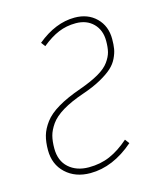

<svg xmlns="http://www.w3.org/2000/svg" viewBox="-88 -594 562 670"><g transform="rotate(-15 193.5 -259.5)"><path d="M243.2 -528.8Q291 -528.8 321 -499.3Q351.1 -469.7 351.1 -422.9Q351.1 -402.3 348.6 -387.5Q346.2 -372.6 337.6 -354.7Q329.1 -336.9 313.5 -322.8Q297.9 -308.6 270.8 -293.5Q243.7 -278.3 205.1 -265.1Q157.7 -249 127 -230.5Q96.2 -211.9 81.5 -190.9Q66.9 -169.9 62 -150.9Q57.1 -131.8 57.1 -106Q57.1 -61 85 -36.1Q112.8 -11.2 157.2 -11.2Q199.2 -11.2 233.6 -26.1Q268.1 -41 303.2 -71.8L314.9 -56.2Q238.8 9.8 157.2 9.8Q103 9.8 68.6 -22.2Q34.2 -54.2 34.2 -106Q34.2 -135.3 40.5 -157.7Q46.9 -180.2 64 -203.1Q81.1 -226.1 114.5 -245.8Q147.9 -265.6 198.2 -283.2Q240.7 -298.3 267.8 -314Q294.9 -329.6 307.9 -347.7Q320.8 -365.7 325 -382.1Q329.1 -398.4 329.1 -421.9Q329.1 -460.9 305.2 -484.9Q281.2 -508.8 242.2 -508.8Q208.5 -508.8 179.7 -496.8Q150.9 -484.9 119.1 -459L107.9 -474.1Q174.3 -528.8 243.2 -528.8Z"/></g></svg>

Font: Fira Sans Compressed Thin
Style: Italic
Weight: 100
Width: 3
Italic angle: -8°
Designer: Carrois Corporate & Edenspiekermann AG
Foundry: Carrois Corporate GbR & Edenspiekermann AG
Version: Version 4.203;PS 004.203;hotconv 1.0.88;makeotf.lib2.5.64775